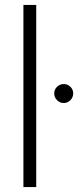

<svg xmlns="http://www.w3.org/2000/svg" viewBox="-20 -759 340 779"><path d="M75 -739H127V0H75ZM200 -380Q200 -396 211.5 -407Q223 -418 239 -418Q254 -418 265.5 -407Q277 -396 277 -380Q277 -364 265.5 -352.5Q254 -341 239 -341Q223 -341 211.5 -352.5Q200 -364 200 -380Z"/></svg>

Font: Prompt ExtraLight
Style: Regular
Weight: 275
Designer: Katatrad Team
Foundry: CadsonDemak
Version: Version 1.000